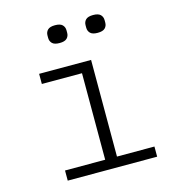

<svg xmlns="http://www.w3.org/2000/svg" viewBox="-107 -806 814 896"><g transform="rotate(-15 300.0 -358.0)"><path d="M110 -49H304V-467H110V-516H361V-49H542V0H110ZM240 -630Q215 -630 204.5 -640.5Q194 -651 194 -667V-679Q194 -695 204.5 -705.5Q215 -716 240 -716Q265 -716 275.5 -705.5Q286 -695 286 -679V-667Q286 -651 275.5 -640.5Q265 -630 240 -630ZM424 -630Q399 -630 388.5 -640.5Q378 -651 378 -667V-679Q378 -695 388.5 -705.5Q399 -716 424 -716Q449 -716 459.5 -705.5Q470 -695 470 -679V-667Q470 -651 459.5 -640.5Q449 -630 424 -630Z"/></g></svg>

Font: IBM Plex Mono Light
Style: Regular
Weight: 300
Monospace: yes
Designer: Mike Abbink, Paul van der Laan, Pieter van Rosmalen
Foundry: Bold Monday
Version: Version 2.3